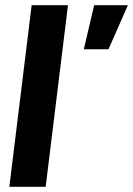

<svg xmlns="http://www.w3.org/2000/svg" viewBox="-20 -720 513 740"><path d="M398 -530H303L343 -700H473ZM16 0 102 -700H242L156 0Z"/></svg>

Font: Inclusive Sans
Style: Italic
Weight: 400
Italic angle: -7°
Designer: Olivia King
Foundry: Olivia King
Version: Version 2.004